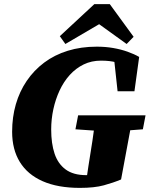

<svg xmlns="http://www.w3.org/2000/svg" viewBox="-20 -897 728 934"><path d="M39 -256Q39 -327 57 -389.5Q75 -452 110 -503.5Q145 -555 195 -592.5Q245 -630 309.5 -650Q374 -670 451 -670Q493 -670 530.5 -663.5Q568 -657 600.5 -645.5Q633 -634 657 -620L634 -453H552L534 -619L605 -566Q575 -585 545.5 -593.5Q516 -602 471 -602Q425 -602 387 -583.5Q349 -565 319.5 -532.5Q290 -500 270 -457Q250 -414 239.5 -365.5Q229 -317 229 -267Q229 -199 245.5 -149.5Q262 -100 299.5 -72.5Q337 -45 399 -45Q427 -45 446.5 -49.5Q466 -54 485 -60L398 -7L410 -88Q420 -149 429.5 -211.5Q439 -274 447 -336H627L569 -24Q531 -8 485 4.5Q439 17 369 17Q261 17 187.5 -15.5Q114 -48 76.5 -109Q39 -170 39 -256ZM347 -268 360 -336H688L675 -268L557 -259H477ZM514 -877 630 -718 596 -683 421 -809H513L298 -683L271 -721L439 -877Z"/></svg>

Font: Source Serif 4 Black
Style: Italic
Weight: 900
Italic angle: -12°
Designer: Frank Grießhammer
Foundry: Adobe Systems Incorporated
Version: Version 4.004;hotconv 1.0.116;makeotfexe 2.5.65601